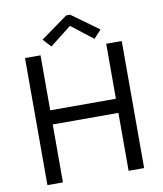

<svg xmlns="http://www.w3.org/2000/svg" viewBox="-97 -992 910 1071"><g transform="rotate(-10 358.0 -457.0)"><path d="M84 -719.7H171.9V-408.2H543.9V-719.7H631.8V0H543.9V-328.1H171.9V0H84ZM198.2 -803.7 351.6 -914.1H374L526.4 -803.7L484.4 -757.8L364.3 -851.6H360.4L240.2 -757.8Z"/></g></svg>

Font: Reddit Sans Chocolate
Style: Regular
Weight: 400
Designer: Stephen Hutchings
Foundry: Reddit
Version: Version 1.013